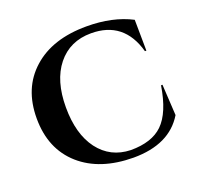

<svg xmlns="http://www.w3.org/2000/svg" viewBox="-127 -851 1033 1002"><g transform="rotate(-20 390.0 -350.0)"><path d="M721 -292 731 -120Q650 14 450 14Q264 13 155 -83Q44 -181 44 -351Q44 -519 153 -616Q262 -714 452 -714Q597 -714 701 -660L703 -488H695Q644 -672 462 -672Q344 -672 275 -586Q207 -501 207 -353Q207 -205 272 -118Q338 -31 450 -28Q567 -28 627 -86Q690 -147 713 -292Z"/></g></svg>

Font: Cinzel Bold(RUS BY LYAJKA)
Style: Regular
Weight: 700
Designer: Natanael Gama
Version: Version 1.001;PS 001.001;hotconv 1.0.56;makeotf.lib2.0.21325